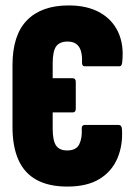

<svg xmlns="http://www.w3.org/2000/svg" viewBox="-20 -681 497 707"><path d="M228 6Q160 6 115 -18.5Q70 -43 48 -92Q26 -141 26 -214V-441Q26 -552 79.5 -606.5Q133 -661 233 -661Q301 -661 347.5 -635Q394 -609 415.5 -562Q437 -515 430 -452Q429 -437 420 -437H292Q281 -437 282 -453Q283 -476 278 -493Q273 -510 261 -519Q249 -528 229 -528Q200 -528 187 -510.5Q174 -493 174 -447V-393H247Q259 -393 259 -380V-280Q259 -267 247 -267H174V-208Q174 -163 186.5 -145Q199 -127 227 -127Q261 -127 272 -150Q283 -173 281 -206Q280 -221 293 -221H416Q428 -221 429 -206Q433 -147 412.5 -98.5Q392 -50 346.5 -22Q301 6 228 6Z"/></svg>

Font: Sofia Sans Extra Condensed Black
Style: Regular
Weight: 900
Designer: Botio Nikoltchev, Ani Petrova
Foundry: lettersoup
Version: Version 4.101